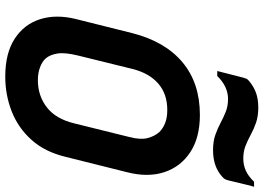

<svg xmlns="http://www.w3.org/2000/svg" viewBox="-156 -826 1002 730"><g transform="rotate(90 345.0 -461.0)"><path d="M417 -720Q503 -720 558.5 -683.5Q614 -647 634.5 -585Q655 -523 635 -444L576 -208Q557 -130 511.5 -79.5Q466 -29 403.5 -4.5Q341 20 271 20Q182 20 127 -16Q72 -52 53 -112.5Q34 -173 52 -247L106 -463Q138 -588 217 -654Q296 -720 417 -720ZM191 -256Q179 -207 183.5 -178.5Q188 -150 202 -134Q213 -121 235 -112.5Q257 -104 285 -104Q344 -104 388 -138Q432 -172 449 -242L501 -452Q512 -494 505 -521Q498 -548 482 -566Q468 -580 447.5 -588Q427 -596 398 -596Q337 -596 297.5 -561.5Q258 -527 242 -463ZM583 -885Q607 -885 628.5 -894.5Q650 -904 671 -926H690Q683 -901 677 -875Q671 -849 666 -829Q664 -821 661.5 -816Q659 -811 652 -805Q614 -770 551 -770Q518 -770 493.5 -778.5Q469 -787 447.5 -798.5Q426 -810 404.5 -818.5Q383 -827 356 -827Q309 -827 269 -786H250Q256 -811 263 -837Q270 -863 275 -884Q277 -892 279 -896.5Q281 -901 288 -907Q308 -924 332 -933Q356 -942 389 -942Q422 -942 446.5 -933.5Q471 -925 492 -913.5Q513 -902 534.5 -893.5Q556 -885 583 -885Z"/></g></svg>

Font: Recursive Sn Lnr St
Style: Bold Italic
Weight: 700
Italic angle: -15°
Version: Version 1.079;hotconv 1.0.112;makeotfexe 2.5.65598; ttfautoh